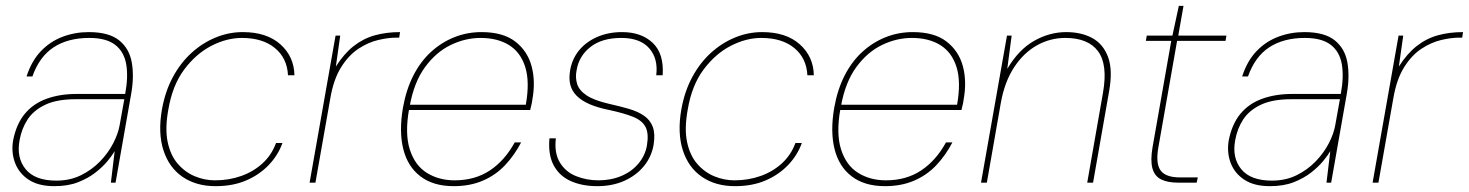

<svg xmlns="http://www.w3.org/2000/svg" viewBox="-20 -626 5034 658"><path d="M166 12Q112 12 78.5 -10Q45 -32 31.5 -68Q18 -104 25 -145Q36 -201 65 -236Q94 -271 139.5 -287.5Q185 -304 242 -304H409Q420 -363 412.5 -406Q405 -449 374.5 -472.5Q344 -496 286 -496Q213 -496 164 -464Q115 -432 91 -364H71Q88 -417 120 -450.5Q152 -484 194.5 -500Q237 -516 284 -516Q353 -516 388 -488Q423 -460 431.5 -412.5Q440 -365 430 -307L376 0H360L373 -108Q365 -94 348.5 -74Q332 -54 307 -34.5Q282 -15 247.5 -1.5Q213 12 166 12ZM173 -7Q220 -7 257.5 -25.5Q295 -44 323 -73Q351 -102 368 -135Q385 -168 390 -197L406 -286H240Q175 -286 135 -267Q95 -248 74.5 -216.5Q54 -185 47 -145Q36 -85 68 -46Q100 -7 173 -7Z M719 12Q652 12 605.5 -20Q559 -52 540 -111.5Q521 -171 535 -251Q546 -313 572.5 -362Q599 -411 636.5 -445Q674 -479 719 -497.5Q764 -516 812 -516Q894 -516 941 -474Q988 -432 989 -368H967Q964 -427 922 -461.5Q880 -496 809 -496Q757 -496 704.5 -469Q652 -442 611.5 -388Q571 -334 557 -251Q545 -186 554.5 -140Q564 -94 589 -65Q614 -36 647.5 -22Q681 -8 717 -8Q765 -8 807 -23Q849 -38 880 -66.5Q911 -95 926 -136H948Q933 -94 901 -60.5Q869 -27 823.5 -7.5Q778 12 719 12Z M1041 0 1130 -504H1146L1131 -398Q1159 -442 1192 -468Q1225 -494 1264.5 -505Q1304 -516 1351 -516L1348 -497H1338Q1311 -497 1276.5 -489Q1242 -481 1208.5 -459Q1175 -437 1149 -395.5Q1123 -354 1112 -289L1061 0Z M1535 12Q1465 12 1421 -21.5Q1377 -55 1362 -115.5Q1347 -176 1361 -257Q1372 -319 1396.5 -367Q1421 -415 1457 -448Q1493 -481 1537 -498.5Q1581 -516 1630 -516Q1704 -516 1746 -483.5Q1788 -451 1802 -398.5Q1816 -346 1804 -282Q1803 -273 1801 -266Q1799 -259 1797 -249H1371L1374 -267H1782Q1796 -346 1780 -396.5Q1764 -447 1724.5 -471.5Q1685 -496 1627 -496Q1575 -496 1525 -472Q1475 -448 1437 -396.5Q1399 -345 1384 -262L1382 -252Q1367 -168 1384.5 -113.5Q1402 -59 1443 -33.5Q1484 -8 1538 -8Q1608 -8 1659 -42Q1710 -76 1744 -138H1766Q1743 -94 1711 -60Q1679 -26 1635 -7Q1591 12 1535 12Z M2027 12Q1976 12 1937 -5Q1898 -22 1878 -58.5Q1858 -95 1863 -152H1885Q1879 -102 1898.5 -69.5Q1918 -37 1954 -22.5Q1990 -8 2031 -8Q2074 -8 2109.5 -23Q2145 -38 2168 -65.5Q2191 -93 2197 -127Q2204 -168 2192.5 -190.5Q2181 -213 2150 -225.5Q2119 -238 2068 -249Q2028 -257 2000.5 -269Q1973 -281 1956.5 -297.5Q1940 -314 1934.5 -335.5Q1929 -357 1934 -386Q1941 -425 1965 -454Q1989 -483 2027 -499.5Q2065 -516 2112 -516Q2178 -516 2217 -479Q2256 -442 2251 -368H2229Q2236 -425 2205 -460.5Q2174 -496 2109 -496Q2043 -496 2003.5 -465Q1964 -434 1956 -385Q1951 -360 1958 -338Q1965 -316 1990.5 -299Q2016 -282 2068 -270Q2104 -262 2135 -253Q2166 -244 2187 -229.5Q2208 -215 2217 -191.5Q2226 -168 2220 -130Q2213 -89 2187 -57Q2161 -25 2120 -6.5Q2079 12 2027 12Z M2499 12Q2432 12 2385.5 -20Q2339 -52 2320 -111.5Q2301 -171 2315 -251Q2326 -313 2352.5 -362Q2379 -411 2416.5 -445Q2454 -479 2499 -497.5Q2544 -516 2592 -516Q2674 -516 2721 -474Q2768 -432 2769 -368H2747Q2744 -427 2702 -461.5Q2660 -496 2589 -496Q2537 -496 2484.5 -469Q2432 -442 2391.5 -388Q2351 -334 2337 -251Q2325 -186 2334.5 -140Q2344 -94 2369 -65Q2394 -36 2427.5 -22Q2461 -8 2497 -8Q2545 -8 2587 -23Q2629 -38 2660 -66.5Q2691 -95 2706 -136H2728Q2713 -94 2681 -60.5Q2649 -27 2603.5 -7.5Q2558 12 2499 12Z M3013 12Q2943 12 2899 -21.5Q2855 -55 2840 -115.5Q2825 -176 2839 -257Q2850 -319 2874.5 -367Q2899 -415 2935 -448Q2971 -481 3015 -498.5Q3059 -516 3108 -516Q3182 -516 3224 -483.5Q3266 -451 3280 -398.5Q3294 -346 3282 -282Q3281 -273 3279 -266Q3277 -259 3275 -249H2849L2852 -267H3260Q3274 -346 3258 -396.5Q3242 -447 3202.5 -471.5Q3163 -496 3105 -496Q3053 -496 3003 -472Q2953 -448 2915 -396.5Q2877 -345 2862 -262L2860 -252Q2845 -168 2862.5 -113.5Q2880 -59 2921 -33.5Q2962 -8 3016 -8Q3086 -8 3137 -42Q3188 -76 3222 -138H3244Q3221 -94 3189 -60Q3157 -26 3113 -7Q3069 12 3013 12Z M3342 0 3431 -504H3447L3432 -390Q3471 -456 3524 -486Q3577 -516 3634 -516Q3686 -516 3723.5 -495.5Q3761 -475 3777.5 -430.5Q3794 -386 3781 -313L3726 0H3706L3760 -308Q3777 -405 3743 -450.5Q3709 -496 3631 -496Q3579 -496 3533.5 -470.5Q3488 -445 3455.5 -395.5Q3423 -346 3410 -274L3362 0Z M4018 0Q3982 0 3959.5 -11Q3937 -22 3929.5 -49Q3922 -76 3930 -122L3994 -486H3907L3910 -504H3998L4020 -606H4036L4018 -504H4183L4180 -486H4014L3950 -122Q3940 -67 3957 -42.5Q3974 -18 4024 -18H4085L4081 0Z M4332 12Q4278 12 4244.5 -10Q4211 -32 4197.5 -68Q4184 -104 4191 -145Q4202 -201 4231 -236Q4260 -271 4305.5 -287.5Q4351 -304 4408 -304H4575Q4586 -363 4578.5 -406Q4571 -449 4540.5 -472.5Q4510 -496 4452 -496Q4379 -496 4330 -464Q4281 -432 4257 -364H4237Q4254 -417 4286 -450.5Q4318 -484 4360.5 -500Q4403 -516 4450 -516Q4519 -516 4554 -488Q4589 -460 4597.5 -412.5Q4606 -365 4596 -307L4542 0H4526L4539 -108Q4531 -94 4514.5 -74Q4498 -54 4473 -34.5Q4448 -15 4413.5 -1.5Q4379 12 4332 12ZM4339 -7Q4386 -7 4423.5 -25.5Q4461 -44 4489 -73Q4517 -102 4534 -135Q4551 -168 4556 -197L4572 -286H4406Q4341 -286 4301 -267Q4261 -248 4240.5 -216.5Q4220 -185 4213 -145Q4202 -85 4234 -46Q4266 -7 4339 -7Z M4684 0 4773 -504H4789L4774 -398Q4802 -442 4835 -468Q4868 -494 4907.5 -505Q4947 -516 4994 -516L4991 -497H4981Q4954 -497 4919.5 -489Q4885 -481 4851.5 -459Q4818 -437 4792 -395.5Q4766 -354 4755 -289L4704 0Z"/></svg>

Font: DM Sans Thin
Style: Italic
Weight: 250
Italic angle: -10°
Designer: Colophon Foundry, Jonny Pinhorn
Foundry: Colophon Foundry
Version: Version 4.004;gftools[0.9.30]